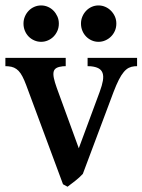

<svg xmlns="http://www.w3.org/2000/svg" viewBox="-32 -687 537 724"><path d="M406.7 -598.1Q406.7 -583.5 401.4 -571Q396 -558.6 386.7 -549.3Q377.4 -540 365.2 -534.7Q353 -529.3 339.4 -529.3Q325.7 -529.3 313.7 -534.7Q301.8 -540 292.7 -549.3Q283.7 -558.6 278.6 -571Q273.4 -583.5 273.4 -598.1Q273.4 -612.3 278.6 -624.5Q283.7 -636.7 292.7 -646.2Q301.8 -655.8 313.7 -661.1Q325.7 -666.5 339.4 -666.5Q353 -666.5 365.2 -661.1Q377.4 -655.8 386.7 -646.2Q396 -636.7 401.4 -624.5Q406.7 -612.3 406.7 -598.1ZM189.9 -598.1Q189.9 -583.5 184.6 -571Q179.2 -558.6 170.2 -549.3Q161.1 -540 148.9 -534.7Q136.7 -529.3 123 -529.3Q109.4 -529.3 97.2 -534.7Q85 -540 75.9 -549.3Q66.9 -558.6 61.8 -571Q56.6 -583.5 56.6 -598.1Q56.6 -612.3 61.8 -624.5Q66.9 -636.7 75.9 -646.2Q85 -655.8 97.2 -661.1Q109.4 -666.5 123 -666.5Q136.7 -666.5 148.9 -661.1Q161.1 -655.8 170.2 -646.2Q179.2 -636.7 184.6 -624.5Q189.9 -612.3 189.9 -598.1ZM215.8 -468.8V-437.5L204.6 -437Q189.9 -435.5 181.4 -430.9Q172.9 -426.3 170.4 -417Q168 -407.7 171.1 -392.6Q174.3 -377.4 182.1 -355.5L265.1 -127.9L343.8 -340.3Q353 -365.2 356 -382.8Q358.9 -400.4 354.7 -411.9Q350.6 -423.3 339.8 -429.2Q329.1 -435.1 311 -437L298.3 -437.5V-468.8H484.9V-437.5L474.6 -437Q463.4 -436 453.6 -431.2Q443.8 -426.3 434.6 -415.3Q425.3 -404.3 416 -386Q406.7 -367.7 396 -339.8L280.3 -31.2Q267.6 -17.6 252.7 -5.9Q237.8 5.9 222.7 17.1L205.6 7.8L66.9 -365.7Q59.6 -385.3 52.7 -398.4Q45.9 -411.6 38.1 -419.7Q30.3 -427.7 21 -431.9Q11.7 -436 -1 -437L-11.7 -437.5V-468.8Z"/></svg>

Font: VarendraSemibold
Style: Regular
Weight: 600
Designer: Jacob Thomas
Foundry: Bangla Type Foundry
Version: Version 1.008